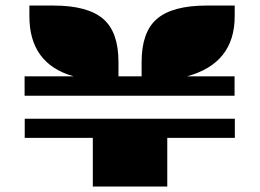

<svg xmlns="http://www.w3.org/2000/svg" viewBox="-20 -685 955 705"><path d="M841.8 -625.5Q841.8 -452.6 667 -404.8H841.3V-333.5H70.3V-404.8H250Q87.9 -450.7 87.9 -625.5V-664.6H176.3Q302.2 -664.6 359.4 -615.2Q415 -566.9 415 -457.5V-404.8H500V-457.5Q500 -566.9 555.7 -615.2Q612.8 -664.6 738.8 -664.6H841.8ZM70.8 -249H842.3V-178.7H594.2V0H320.8V-178.7H70.8Z"/></svg>

Font: Plaster
Style: Regular
Weight: 400
Designer: Eben Sorkin
Foundry: Eben Sorkin
Version: Version 1.007